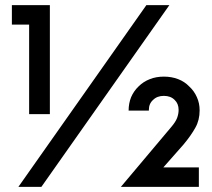

<svg xmlns="http://www.w3.org/2000/svg" viewBox="-20 -730 830 750"><path d="M93.8 -633.8Q77.1 -633.8 26.4 -633.8Q26.4 -653.3 26.4 -710Q63.5 -710 174.8 -710Q174.8 -603.5 174.8 -284.2Q154.3 -284.2 93.8 -284.2Q93.8 -371.1 93.8 -633.8ZM51.8 0Q176.8 -177.7 551.8 -710Q574.2 -710 641.6 -710Q516.6 -532.2 141.6 0Q119.1 0 51.8 0ZM649.4 -234.4Q666 -253.9 671.9 -269.5Q677.7 -285.2 677.7 -300.8Q677.7 -325.2 662.1 -339.8Q646.5 -355.5 620.1 -355.5Q593.8 -355.5 578.1 -339.8Q561.5 -325.2 561.5 -300.8Q561.5 -299.8 561.5 -297.9Q542 -297.9 482.4 -297.9Q482.4 -326.2 492.2 -350.6Q502.9 -375 521.5 -392.6Q540 -411.1 565.4 -420.9Q589.8 -430.7 620.1 -430.7Q650.4 -430.7 675.8 -420.9Q701.2 -411.1 718.8 -392.6Q738.3 -375 749 -350.6Q759.8 -327.1 759.8 -298.8Q759.8 -260.7 743.2 -231.4Q726.6 -201.2 697.3 -166Q670.9 -135.7 618.2 -76.2Q652.3 -76.2 756.8 -76.2Q756.8 -56.6 756.8 0Q680.7 0 452.1 0Q501 -58.6 649.4 -234.4Z"/></svg>

Font: SSportsD
Style: Medium
Weight: 400
Designer: Swiss Typefaces
Version: Version 1.000